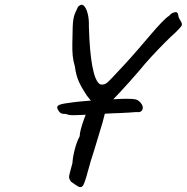

<svg xmlns="http://www.w3.org/2000/svg" viewBox="-20 -703 773 795"><path d="M286 -226Q280 -226 271.5 -226.5Q263 -227 253 -231Q238 -231 232 -234.5Q226 -238 222 -245Q212 -260 221.5 -266.5Q231 -273 266 -277Q283 -280 314.5 -283Q346 -286 382 -288Q418 -290 451 -292Q484 -294 503 -294Q527 -294 539 -292Q551 -290 561 -279Q575 -264 570 -250Q565 -236 543 -239Q536 -238 516.5 -237Q497 -236 479 -235Q475 -235 449.5 -234Q424 -233 391.5 -231Q359 -229 329 -227.5Q299 -226 286 -226ZM374 -264 339 -308Q319 -338 307 -364Q295 -390 290 -428Q283 -452 281 -473Q279 -494 279.5 -521.5Q280 -549 281 -590Q282 -628 290.5 -647.5Q299 -667 303 -675Q317 -689 327 -679.5Q337 -670 343 -647Q349 -624 348 -595Q351 -488 362.5 -427.5Q374 -367 394 -354Q406 -351 415.5 -355.5Q425 -360 442 -378.5Q459 -397 493 -433Q520 -462 548.5 -495Q577 -528 602.5 -558Q628 -588 648.5 -609.5Q669 -631 681 -638Q685 -644 691 -647.5Q697 -651 703 -652Q709 -653 709 -653Q717 -651 718 -640.5Q719 -630 726 -620Q728 -616 731 -610.5Q734 -605 733 -600Q733 -597 727.5 -590.5Q722 -584 715.5 -577.5Q709 -571 704 -566Q691 -555 663.5 -527.5Q636 -500 607 -468.5Q578 -437 558 -412Q514 -361 479.5 -324Q445 -287 437 -280Q436 -278 423.5 -270Q411 -262 406 -254ZM308 71Q304 70 294.5 63.5Q285 57 275 50Q268 42 266.5 34.5Q265 27 269 13Q273 -1 280 -28Q281 -51 289.5 -84Q298 -117 310 -139Q310 -150 315 -169Q320 -188 327.5 -208.5Q335 -229 341 -244L359 -296L399 -330L435 -297Q431 -291 428 -283Q425 -275 420 -256Q415 -237 405 -197Q397 -170 387.5 -139Q378 -108 370 -81Q362 -54 356 -37Q344 8 336.5 32.5Q329 57 323.5 65.5Q318 74 308 71Z"/></svg>

Font: Caveat Medium
Style: Regular
Weight: 500
Designer: Pablo Impallari
Foundry: Pablo Impallari
Version: Version 2.000